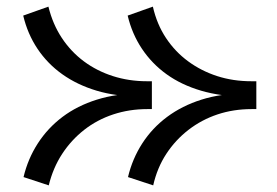

<svg xmlns="http://www.w3.org/2000/svg" viewBox="-20 -530 834 579"><path d="M442 29 366 4Q379 -51 409 -97.5Q439 -144 484 -177.5Q529 -211 587.5 -229.5Q646 -248 717 -248V-239Q646 -239 586.5 -256.5Q527 -274 482.5 -306Q438 -338 408 -383Q378 -428 365 -483L441 -510Q453 -457 480.5 -415.5Q508 -374 547.5 -345Q587 -316 635 -300.5Q683 -285 738 -285H753V-201H739Q684 -201 636 -185Q588 -169 548.5 -138.5Q509 -108 481.5 -66Q454 -24 442 29ZM127 29 51 4Q64 -51 94 -97.5Q124 -144 168.5 -177.5Q213 -211 272 -229.5Q331 -248 402 -248V-239Q330 -239 271.5 -256.5Q213 -274 168 -306Q123 -338 93 -383Q63 -428 50 -483L126 -510Q139 -457 166.5 -415.5Q194 -374 233 -345Q272 -316 320.5 -300.5Q369 -285 423 -285H438V-201H424Q370 -201 321.5 -185Q273 -169 234 -138.5Q195 -108 167.5 -66Q140 -24 127 29Z"/></svg>

Font: BioRhyme
Style: Regular
Weight: 400
Designer: Aoife Mooney
Foundry: Aoife Mooney Type
Version: Version 1.600;gftools[0.9.33]